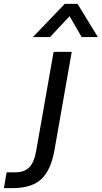

<svg xmlns="http://www.w3.org/2000/svg" viewBox="-135 -766 522 985"><path d="M-101 118H-55Q-10 118 15.5 92Q41 66 51 6L140 -500H233L145 1Q127 106 77.5 152.5Q28 199 -69 199H-115ZM197 -746H263L367 -576H284L222 -683L122 -576H34Z"/></svg>

Font: Bai Jamjuree Medium
Style: Italic
Weight: 500
Italic angle: -10°
Version: Version 1.000; ttfautohint (v1.6)